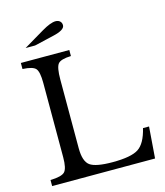

<svg xmlns="http://www.w3.org/2000/svg" viewBox="-136 -1062 1000 1164"><g transform="rotate(-15 363.5 -480.0)"><path d="M706 -197 691 0H45V-38Q115 -40 135 -60.5Q155 -81 155 -152V-618Q155 -688 137 -708.5Q119 -729 55 -732V-770H359V-732Q295 -730 277.5 -708.5Q260 -687 260 -611V-180Q260 -97 296 -71Q332 -45 438 -45Q554 -45 600 -75Q646 -105 668 -197ZM166 -850H106L236 -927Q292 -960 323 -960Q340 -960 350.5 -950.5Q361 -941 361 -925Q361 -895 286 -878Z"/></g></svg>

Font: Libre Baskerville
Style: Regular
Weight: 400
Designer: Pablo Impallari, Rodrigo Fuenzalida
Foundry: Pablo Impallari, Rodrigo Fuenzalida
Version: Version 1.000